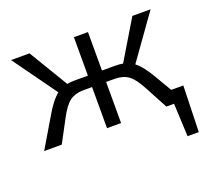

<svg xmlns="http://www.w3.org/2000/svg" viewBox="-101 -542 902 821"><g transform="rotate(-20 350.0 -132.0)"><path d="M678 -60 672 150H621L614 0H579L525 -101Q499 -151 474.5 -169Q450 -187 412 -187H373V0H309V-187H270Q232 -187 207.5 -169Q183 -151 157 -101L103 0H23L99 -128Q134 -190 166 -215L23 -414H107L214 -236Q230 -239 248 -239H309V-414H373V-239H434Q453 -239 468 -236L575 -414H658L516 -215Q548 -190 583 -128L623 -60Z"/></g></svg>

Font: Ysabeau Infant
Style: Regular
Weight: 400
Designer: Christian Thalmann (Catharsis Fonts)
Version: Version 0.003